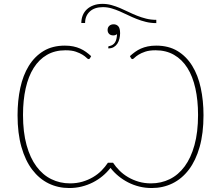

<svg xmlns="http://www.w3.org/2000/svg" viewBox="-20 -940 1114 968"><path d="M768 -823.5Q740.5 -823.5 716 -829.5Q691.5 -835.5 668.8 -844.5Q646 -853.5 625 -863.8Q604 -874 583.2 -883Q562.5 -892 541.8 -898Q521 -904 499 -904Q456.5 -904 432.8 -882Q409 -860 409 -824H390Q390 -845 397.2 -862.8Q404.5 -880.5 418.2 -893.2Q432 -906 451.8 -913.2Q471.5 -920.5 496.5 -920.5Q520 -920.5 541.8 -914.5Q563.5 -908.5 584.8 -899.5Q606 -890.5 627 -880.2Q648 -870 670.5 -861Q693 -852 717 -846Q741 -840 768 -840ZM526 -704Q526 -707.5 534.5 -708.5Q551 -712.5 560 -726.5Q569 -740.5 570 -768Q562 -761.5 551.5 -761.5Q537.5 -761.5 530 -769.2Q522.5 -777 522.5 -789Q522.5 -802 531 -809.8Q539.5 -817.5 553 -817.5Q567 -817.5 576.2 -807.8Q585.5 -798 585.5 -772.5Q585.5 -759 582.2 -745.2Q579 -731.5 572 -720.5Q565 -709.5 553.8 -702.8Q542.5 -696 526 -696ZM635 -657Q647.5 -668.5 661 -678.2Q674.5 -688 690.2 -695Q706 -702 725 -706Q744 -710 767.5 -710Q830 -710 875 -682.8Q920 -655.5 949.2 -608Q978.5 -560.5 992.2 -496.5Q1006 -432.5 1006 -359Q1006 -268 986.5 -199.2Q967 -130.5 932 -84.5Q897 -38.5 849.2 -15.2Q801.5 8 745 8Q712 8 682 0.5Q652 -7 625.8 -20.5Q599.5 -34 577 -52.5Q554.5 -71 537 -93.5Q519.5 -71 497.2 -52.5Q475 -34 448.5 -20.5Q422 -7 392 0.5Q362 8 329 8Q272.5 8 225 -15.2Q177.5 -38.5 142.5 -84.5Q107.5 -130.5 88 -199.2Q68.5 -268 68.5 -359Q68.5 -432.5 82.2 -496.5Q96 -560.5 125.2 -608Q154.5 -655.5 199.5 -682.8Q244.5 -710 307 -710Q330.5 -710 349.5 -706Q368.5 -702 384.2 -695Q400 -688 413.5 -678.2Q427 -668.5 439.5 -657L433.5 -646Q430.5 -642 426.5 -642Q422.5 -642 415.8 -649Q409 -656 395.8 -664.2Q382.5 -672.5 362 -679.5Q341.5 -686.5 310 -686.5Q256.5 -686.5 216.5 -663.2Q176.5 -640 149.8 -597.5Q123 -555 109.5 -494.8Q96 -434.5 96 -360.5Q96 -273.5 114 -208.5Q132 -143.5 163.8 -100.8Q195.5 -58 238.8 -36.8Q282 -15.5 333 -15.5Q366.5 -15.5 395.5 -24Q424.5 -32.5 448.8 -46.8Q473 -61 491.8 -80Q510.5 -99 524 -119.5H550Q563.5 -99 582.5 -80Q601.5 -61 625.8 -46.8Q650 -32.5 679 -24Q708 -15.5 741.5 -15.5Q792.5 -15.5 835.8 -36.8Q879 -58 910.8 -100.8Q942.5 -143.5 960.5 -208.5Q978.5 -273.5 978.5 -360.5Q978.5 -434.5 965 -494.8Q951.5 -555 924.8 -597.5Q898 -640 857.8 -663.2Q817.5 -686.5 764.5 -686.5Q733 -686.5 712.2 -679.5Q691.5 -672.5 678.5 -664.2Q665.5 -656 658.5 -649Q651.5 -642 648 -642Q644 -642 641 -646Z"/></svg>

Font: Lato 2
Style: Regular
Weight: 200
Designer: Lukasz Dziedzic with Adam Twardoch and Botio Nikoltchev
Foundry: tyPoland Lukasz Dziedzic
Version: Version 2.015; 2015-08-06; http://www.latofonts.com/